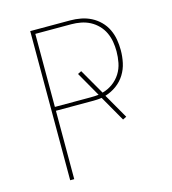

<svg xmlns="http://www.w3.org/2000/svg" viewBox="-109 -825 819 914"><g transform="rotate(-15 300.0 -367.5)"><path d="M124 0V-735H321Q348 -735 374 -730Q400 -725 423.5 -713Q447 -701 466 -682Q485 -663 496.5 -639Q508 -615 512.5 -589Q517 -563 517 -536Q517 -505 510.5 -474.5Q504 -444 487.5 -417.5Q471 -391 445.5 -372.5Q420 -354 390 -345L460 -223L442 -214L370 -340Q358 -338 345.5 -337.5Q333 -337 321 -337H144V0ZM321 -356Q331 -356 340.5 -356.5Q350 -357 360 -358L291 -479L309 -488L381 -363Q408 -370 431.5 -387Q455 -404 470 -428Q485 -452 490.5 -480Q496 -508 496 -536Q496 -560 492 -583.5Q488 -607 478 -628.5Q468 -650 451 -667.5Q434 -685 413 -696Q392 -707 368.5 -711.5Q345 -716 321 -716H144V-356Z"/></g></svg>

Font: Iosevka Curly Thin Extended
Style: Regular
Weight: 100
Width: 7
Monospace: yes
Designer: Belleve Invis
Foundry: Belleve Invis
Version: Version 11.1.0; ttfautohint (v1.8.3)